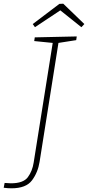

<svg xmlns="http://www.w3.org/2000/svg" viewBox="-71 -890 476 1038"><path d="M344 -693 341 -673 245 -658 143 -15Q134 42 102 85Q70 128 -9 128Q-29 128 -51 125L-46 99Q-24 101 -12 101Q55 101 79.5 68Q104 35 111 -11L214 -658L114 -668L117 -688ZM271 -870 385 -760 369 -743 255 -834 118 -743 106 -760 250 -869Z"/></svg>

Font: Bitter Pro ExtraLight
Style: Italic
Weight: 275
Italic angle: -9°
Designer: Sol Matas, and Bitter project Authors
Foundry: Sol Matas
Version: Version 1.010